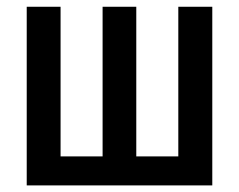

<svg xmlns="http://www.w3.org/2000/svg" viewBox="-20 -562 725 582"><path d="M623.5 -541.5V0H61V-541.5H163.6V-87.9H291V-541.5H393.1V-87.9H520.5V-541.5Z"/></svg>

Font: Open Sans Condensed SemiBold
Style: Regular
Weight: 600
Width: 3
Designer: Monotype Design Team
Foundry: Monotype Imaging Inc.
Version: Version 3.000; ttfautohint (v1.8.4)